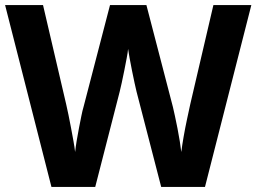

<svg xmlns="http://www.w3.org/2000/svg" viewBox="-20 -734 1007 754"><path d="M967 -714 785 0H613L516 -375Q513 -386 508.5 -408Q504 -430 498.5 -456Q493 -482 489 -505.5Q485 -529 483 -542Q482 -529 477.5 -505.5Q473 -482 468 -456.5Q463 -431 458 -408.5Q453 -386 450 -374L354 0H182L0 -714H149L240 -324Q244 -307 249 -282.5Q254 -258 259 -231.5Q264 -205 268.5 -180Q273 -155 275 -137Q277 -156 281 -180.5Q285 -205 290 -230.5Q295 -256 299.5 -278.5Q304 -301 308 -314L412 -714H555L659 -314Q662 -301 667 -278.5Q672 -256 677 -230Q682 -204 686 -179.5Q690 -155 692 -137Q695 -162 701 -196.5Q707 -231 714.5 -266Q722 -301 727 -324L818 -714Z"/></svg>

Font: Noto Sans Gurmukhi
Style: Regular
Weight: 400
Designer: Jelle Bosma - Monotype Design Team
Foundry: Monotype Imaging Inc.
Version: Version 2.003